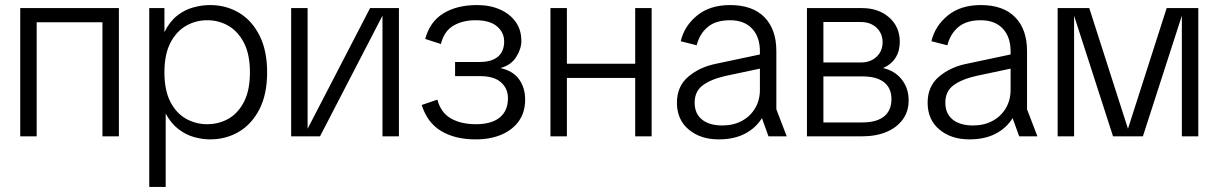

<svg xmlns="http://www.w3.org/2000/svg" viewBox="-20 -539 4817 759"><path d="M385 0V-507H450V0ZM60 0V-507H125V0ZM106 -451V-507H402V-451Z M570 200V-507H630V-412Q650 -453 679.5 -476.5Q709 -500 743.5 -509.5Q778 -519 810 -519Q874 -519 925 -488.5Q976 -458 1006 -398.5Q1036 -339 1036 -253Q1036 -167 1006 -108Q976 -49 925 -18.5Q874 12 810 12Q780 12 747.5 3Q715 -6 685.5 -28.5Q656 -51 635 -90V200ZM799 -48Q845 -48 883 -69.5Q921 -91 944.5 -136.5Q968 -182 968 -253Q968 -324 944.5 -369.5Q921 -415 883 -437Q845 -459 799 -459Q754 -459 715.5 -437Q677 -415 653.5 -369.5Q630 -324 630 -253Q630 -182 653.5 -136.5Q677 -91 715.5 -69.5Q754 -48 799 -48Z M1131 0V-507H1196V-30L1443 -507H1557V0H1492V-477L1245 0Z M1860 12Q1779 12 1724 -21Q1669 -54 1647 -124L1709 -145Q1723 -93 1763 -70.5Q1803 -48 1861 -48Q1923 -48 1955.5 -74.5Q1988 -101 1988 -151Q1988 -189 1960.5 -213.5Q1933 -238 1879 -238H1779V-294H1876Q1924 -294 1948.5 -315Q1973 -336 1973 -375Q1973 -411 1944.5 -435Q1916 -459 1860 -459Q1808 -459 1771.5 -437Q1735 -415 1723 -365L1661 -385Q1679 -453 1732.5 -486Q1786 -519 1866 -519Q1917 -519 1956.5 -501.5Q1996 -484 2018.5 -452.5Q2041 -421 2041 -377Q2041 -346 2020.5 -313.5Q2000 -281 1958 -270Q2008 -259 2032 -225.5Q2056 -192 2056 -145Q2056 -96 2031.5 -61Q2007 -26 1963 -7Q1919 12 1860 12Z M2491 0V-507H2556V0ZM2156 0V-507H2221V0ZM2192 -231V-287H2518V-231Z M2821 12Q2749 12 2702.5 -27Q2656 -66 2656 -133Q2656 -198 2701 -236Q2746 -274 2811 -287L3028 -333V-277L2849 -239Q2791 -226 2758.5 -202Q2726 -178 2726 -133Q2726 -90 2755 -66.5Q2784 -43 2836 -43Q2879 -43 2912.5 -61Q2946 -79 2965 -111Q2984 -143 2984 -184V-336Q2984 -393 2953 -426Q2922 -459 2866 -459Q2810 -459 2778 -432.5Q2746 -406 2734 -360L2671 -376Q2685 -436 2735.5 -477.5Q2786 -519 2866 -519Q2955 -519 3002 -471Q3049 -423 3049 -337V-107L3090 0H3018L2992 -72Q2967 -32 2924 -10Q2881 12 2821 12Z M3170 0V-507H3388Q3453 -507 3495 -470Q3537 -433 3537 -374Q3537 -337 3520 -310.5Q3503 -284 3471 -270Q3518 -259 3545 -224.5Q3572 -190 3572 -142Q3572 -99 3549 -67Q3526 -35 3484.5 -17.5Q3443 0 3386 0ZM3235 -55H3389Q3445 -55 3474.5 -78.5Q3504 -102 3504 -147Q3504 -191 3474.5 -214Q3445 -237 3389 -237H3235ZM3235 -292H3383Q3421 -292 3445 -314.5Q3469 -337 3469 -372Q3469 -407 3445 -429.5Q3421 -452 3383 -452H3235Z M3812 12Q3740 12 3693.5 -27Q3647 -66 3647 -133Q3647 -198 3692 -236Q3737 -274 3802 -287L4019 -333V-277L3840 -239Q3782 -226 3749.5 -202Q3717 -178 3717 -133Q3717 -90 3746 -66.5Q3775 -43 3827 -43Q3870 -43 3903.5 -61Q3937 -79 3956 -111Q3975 -143 3975 -184V-336Q3975 -393 3944 -426Q3913 -459 3857 -459Q3801 -459 3769 -432.5Q3737 -406 3725 -360L3662 -376Q3676 -436 3726.5 -477.5Q3777 -519 3857 -519Q3946 -519 3993 -471Q4040 -423 4040 -337V-107L4081 0H4009L3983 -72Q3958 -32 3915 -10Q3872 12 3812 12Z M4161 0V-507H4286L4439 -30L4592 -507H4717V0H4652V-477L4498 0H4380L4226 -477V0Z"/></svg>

Font: TikTok Sans Light
Style: Regular
Weight: 300
Version: Version 4.000